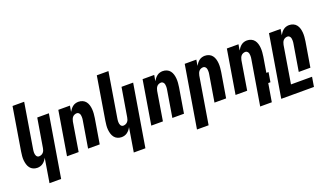

<svg xmlns="http://www.w3.org/2000/svg" viewBox="-83 -1331 3665 2141"><g transform="rotate(-20 1750.0 -260.0)"><path d="M214 215 261 -70Q253 -54 241 -39Q229 -24 214 -13Q199 -2 181.5 3Q164 8 147 8Q121 8 98.5 -2Q76 -12 61.5 -31Q47 -50 40 -73.5Q33 -97 30.5 -122Q28 -147 30.5 -173Q33 -199 37 -225L121 -735H259L172 -206Q170 -195 169 -185Q168 -175 168 -164.5Q168 -154 170 -144Q172 -134 176.5 -125.5Q181 -117 189 -111.5Q197 -106 208 -106Q221 -106 234.5 -111.5Q248 -117 257.5 -127.5Q267 -138 272 -151Q277 -164 279 -178L336 -520H474L352 215Z M500 0 586 -520H724L712 -450Q721 -466 733 -481Q745 -496 759.5 -507Q774 -518 791.5 -523Q809 -528 826 -528Q852 -528 875 -518Q898 -508 912.5 -489Q927 -470 934 -446.5Q941 -423 943 -398Q945 -373 943 -347Q941 -321 937 -295L888 0H750L802 -314Q804 -325 805 -335Q806 -345 805.5 -355.5Q805 -366 803.5 -376Q802 -386 797 -394.5Q792 -403 784 -408.5Q776 -414 765 -414Q752 -414 738.5 -408.5Q725 -403 716 -392.5Q707 -382 702 -369Q697 -356 694 -342L638 0Z M1214 215 1261 -70Q1253 -54 1241 -39Q1229 -24 1214 -13Q1199 -2 1181.5 3Q1164 8 1147 8Q1121 8 1098.5 -2Q1076 -12 1061.5 -31Q1047 -50 1040 -73.5Q1033 -97 1030.5 -122Q1028 -147 1030.5 -173Q1033 -199 1037 -225L1121 -735H1259L1172 -206Q1170 -195 1169 -185Q1168 -175 1168 -164.5Q1168 -154 1170 -144Q1172 -134 1176.5 -125.5Q1181 -117 1189 -111.5Q1197 -106 1208 -106Q1221 -106 1234.5 -111.5Q1248 -117 1257.5 -127.5Q1267 -138 1272 -151Q1277 -164 1279 -178L1336 -520H1474L1352 215Z M1500 0 1586 -520H1724L1712 -450Q1721 -466 1733 -481Q1745 -496 1759.5 -507Q1774 -518 1791.5 -523Q1809 -528 1826 -528Q1852 -528 1875 -518Q1898 -508 1912.5 -489Q1927 -470 1934 -446.5Q1941 -423 1943 -398Q1945 -373 1943 -347Q1941 -321 1937 -295L1888 0H1750L1802 -314Q1804 -325 1805 -335Q1806 -345 1805.5 -355.5Q1805 -366 1803.5 -376Q1802 -386 1797 -394.5Q1792 -403 1784 -408.5Q1776 -414 1765 -414Q1752 -414 1738.5 -408.5Q1725 -403 1716 -392.5Q1707 -382 1702 -369Q1697 -356 1694 -342L1638 0Z M1964 215 2086 -520H2224L2212 -450Q2221 -466 2233 -481Q2245 -496 2259.5 -507Q2274 -518 2291.5 -523Q2309 -528 2326 -528Q2352 -528 2375 -518Q2398 -508 2412.5 -489Q2427 -470 2434 -446.5Q2441 -423 2443 -398Q2445 -373 2443 -347Q2441 -321 2437 -295L2388 0H2250L2302 -314Q2304 -325 2305 -335Q2306 -345 2305.5 -355.5Q2305 -366 2303.5 -376Q2302 -386 2297 -394.5Q2292 -403 2284 -408.5Q2276 -414 2265 -414Q2252 -414 2238.5 -408.5Q2225 -403 2216 -392.5Q2207 -382 2202 -369Q2197 -356 2194 -342L2102 215Z M2714 215 2802 -314Q2804 -325 2805 -335Q2806 -345 2805.5 -355.5Q2805 -366 2803.5 -376Q2802 -386 2797 -394.5Q2792 -403 2784 -408.5Q2776 -414 2765 -414Q2752 -414 2738.5 -408.5Q2725 -403 2716 -392.5Q2707 -382 2702 -369Q2697 -356 2694 -342L2638 0H2500L2586 -520H2724L2712 -450Q2721 -466 2733 -481Q2745 -496 2759.5 -507Q2774 -518 2791.5 -523Q2809 -528 2826 -528Q2852 -528 2875 -518Q2898 -508 2912.5 -489Q2927 -470 2934 -446.5Q2941 -423 2943 -398Q2945 -373 2943 -347Q2941 -321 2937 -295L2907 -114H2933L2914 0H2888L2852 215Z M2964 215 3086 -520H3224L3212 -450Q3221 -466 3233 -481Q3245 -496 3259.5 -507Q3274 -518 3291.5 -523Q3309 -528 3326 -528Q3352 -528 3375 -518Q3398 -508 3412.5 -489Q3427 -470 3434 -446.5Q3441 -423 3443 -398Q3445 -373 3443 -347Q3441 -321 3437 -295L3388 0H3250L3302 -314Q3304 -325 3305 -335Q3306 -345 3305.5 -355.5Q3305 -366 3303.5 -376Q3302 -386 3297 -394.5Q3292 -403 3284 -408.5Q3276 -414 3265 -414Q3252 -414 3238.5 -408.5Q3225 -403 3216 -392.5Q3207 -382 3202 -369Q3197 -356 3194 -342L3121 101H3371L3352 215Z"/></g></svg>

Font: Iosevka Heavy Oblique
Style: Regular
Weight: 900
Italic angle: -9°
Monospace: yes
Designer: Belleve Invis
Foundry: Belleve Invis
Version: Version 32.5.0; ttfautohint (v1.8.4)